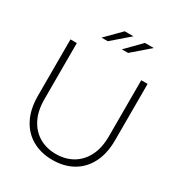

<svg xmlns="http://www.w3.org/2000/svg" viewBox="-212 -1053 1118 1203"><g transform="rotate(30 347.0 -451.5)"><path d="M347 11Q264 11 201 -24.5Q138 -60 103 -128Q68 -196 68 -293V-700H114V-293Q114 -210 144 -151.5Q174 -93 226.5 -62.5Q279 -32 347 -32Q415 -32 467.5 -62.5Q520 -93 550 -151.5Q580 -210 580 -293V-700H626V-293Q626 -196 591 -128Q556 -60 493 -24.5Q430 11 347 11ZM231 -807 337 -914H400L276 -807ZM378 -807 483 -914H547L423 -807Z"/></g></svg>

Font: Red Hat Display VF
Style: Regular
Weight: 300
Designer: Pentagram, MCKL
Foundry: Pentagram, MCKL
Version: Version 1.023